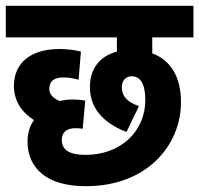

<svg xmlns="http://www.w3.org/2000/svg" viewBox="-20 -642 687 662"><path d="M275 -108C223 -108 193 -123 193 -159C193 -186 209 -200 241 -200C250 -200 259 -199 265 -198L274 -295C262 -297 247 -299 230 -299C215 -299 200 -297 185 -294C164 -303 150 -316 150 -336C150 -361 165 -375 199 -375C217 -375 234 -372 251 -367L259 -464C239 -470 207 -473 185 -473C86 -473 28 -425 28 -346C28 -295 54 -255 97 -228C81 -206 75 -179 75 -154C75 -63 140 0 276 0C487 0 604 -141 604 -290C604 -377 568 -435 505 -458V-513H647V-622H0V-513H383V-464C322 -448 290 -403 290 -342C290 -273 331 -220 416 -187L459 -276C417 -291 400 -311 400 -342C400 -364 414 -379 434 -379C469 -379 481 -344 481 -297C481 -189 396 -108 275 -108Z"/></svg>

Font: Noto Sans Devanagari UI Condensed
Style: Bold
Weight: 700
Width: 3
Designer: Jelle Bosma - Monotype Design Team
Foundry: Monotype Imaging Inc.
Version: Version 2.004